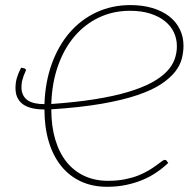

<svg xmlns="http://www.w3.org/2000/svg" viewBox="-20 -730 770 756"><path d="M493.5 -710Q541 -710 579.8 -698.5Q618.5 -687 645.8 -666Q673 -645 687.8 -615.2Q702.5 -585.5 702.5 -549.5Q702.5 -525.5 696 -499.5Q689.5 -473.5 670 -448.2Q650.5 -423 615 -399.2Q579.5 -375.5 521.8 -355.8Q464 -336 380.5 -321.5Q297 -307 182 -299.5Q182 -232.5 197.8 -180Q213.5 -127.5 242.8 -91.5Q272 -55.5 313.2 -36.8Q354.5 -18 405.5 -18Q442 -18 471.8 -24Q501.5 -30 524.8 -39.2Q548 -48.5 565.8 -59.2Q583.5 -70 596 -79.2Q608.5 -88.5 616.5 -94.5Q624.5 -100.5 628.5 -100.5Q634 -100.5 636 -97L642.5 -88.5Q621.5 -68.5 596.2 -51.2Q571 -34 541 -21.5Q511 -9 476.2 -1.8Q441.5 5.5 402 5.5Q344 5.5 298.2 -15.8Q252.5 -37 220.8 -76.5Q189 -116 172 -172.5Q155 -229 155 -299H154.5Q129.5 -299 108.5 -303.5Q87.5 -308 72.5 -318Q57.5 -328 49.2 -344.2Q41 -360.5 41 -384Q41 -404 46.2 -422.5Q51.5 -441 63 -463.5L75 -461Q82 -459.5 82 -453.5Q82 -451.5 79.2 -446Q76.5 -440.5 73.2 -431.8Q70 -423 67.2 -411.8Q64.5 -400.5 64.5 -387Q64.5 -368.5 71 -355.8Q77.5 -343 89.2 -335Q101 -327 117.8 -323.5Q134.5 -320 155 -320Q158 -407.5 184.2 -479.5Q210.5 -551.5 255.2 -602.8Q300 -654 360.8 -682Q421.5 -710 493.5 -710ZM491.5 -687.5Q425.5 -687.5 370 -661.2Q314.5 -635 273.5 -587Q232.5 -539 208.5 -471.2Q184.5 -403.5 182 -320.5Q280 -327.5 354.8 -339.5Q429.5 -351.5 484.5 -368Q539.5 -384.5 576.5 -404.5Q613.5 -424.5 635.8 -447.5Q658 -470.5 667.2 -495.8Q676.5 -521 676.5 -548Q676.5 -576.5 665 -601.8Q653.5 -627 630.2 -646Q607 -665 572.5 -676.2Q538 -687.5 491.5 -687.5Z"/></svg>

Font: Lato Thin
Style: Italic
Weight: 200
Italic angle: -7°
Designer: Lukasz Dziedzic
Foundry: tyPoland Lukasz Dziedzic
Version: Version 2.007; 2014-02-27